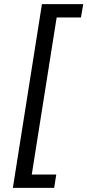

<svg xmlns="http://www.w3.org/2000/svg" viewBox="-20 -725 421 925"><path d="M42 180 182 -705H381L370 -641H253L133 116H251L241 180Z"/></svg>

Font: Nunito Sans 12pt
Style: Italic
Weight: 400
Italic angle: -9°
Designer: Vernon Adams
Foundry: Vernon Adams
Version: Version 3.101;gftools[0.9.27]